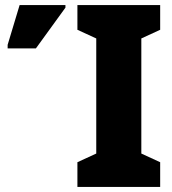

<svg xmlns="http://www.w3.org/2000/svg" viewBox="-20 -734 676 754"><path d="M609 0V-97L535 -131V-583L609 -617V-714H284V-617L358 -583V-131L284 -97V0ZM10 -544H121L237 -704V-714H57L10 -558Z"/></svg>

Font: Noto Sans Condensed Black
Style: Regular
Weight: 900
Width: 3
Designer: Monotype Design Team
Foundry: Monotype Imaging Inc.
Version: Version 2.013